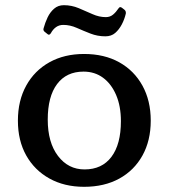

<svg xmlns="http://www.w3.org/2000/svg" viewBox="-20 -711 650 740"><path d="M304 9Q228 9 170.5 -23Q113 -55 81 -112Q49 -169 49 -246Q49 -323 81 -381Q113 -439 170.5 -471Q228 -503 304 -503Q382 -503 439.5 -471Q497 -439 529 -381Q561 -323 561 -246Q561 -169 529 -111.5Q497 -54 439.5 -22.5Q382 9 304 9ZM306 -58Q373 -58 409.5 -106.5Q446 -155 446 -244Q446 -302 427.5 -345Q409 -388 377 -411.5Q345 -435 302 -435Q236 -435 200 -387Q164 -339 164 -250Q164 -162 203.5 -110Q243 -58 306 -58ZM154 -587Q145 -593 148 -602Q154 -624 163.5 -644Q173 -664 188.5 -677.5Q204 -691 226 -691Q256 -691 283.5 -679.5Q311 -668 336.5 -656.5Q362 -645 388 -645Q404 -645 415.5 -654.5Q427 -664 437 -679Q442 -687 450 -681L459 -674Q466 -669 465 -659Q460 -637 449.5 -617Q439 -597 424 -584Q409 -571 386 -571Q356 -571 329 -581.5Q302 -592 276 -603.5Q250 -615 224 -615Q208 -615 196 -606.5Q184 -598 176 -583Q170 -574 164 -579Z"/></svg>

Font: Hahmlet Medium
Style: Regular
Weight: 500
Version: Version 1.002